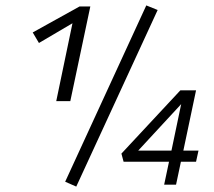

<svg xmlns="http://www.w3.org/2000/svg" viewBox="-20 -683 791 710"><path d="M248 -597 124 -524 101 -563 274 -659H314L240 -309H188ZM221 -11 521 -663 563 -646 262 7ZM647 -349H705L658 -126H714L705 -85H649L631 0H587L605 -85H437L429 -115ZM614 -126 650 -298 491 -126Z"/></svg>

Font: LXGW Bright GB
Style: Italic
Weight: 400
Italic angle: -12°
Designer: Christian Thalmann (Catharsis Fonts)
Foundry: LXGW / Christian Thalmann (Catharsis Fonts) / Fontworks Inc.
Version: Version 5.510